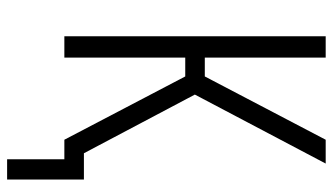

<svg xmlns="http://www.w3.org/2000/svg" viewBox="-218 -557 936 540"><g transform="rotate(90 250.0 -287.0)"><path d="M428 161V0H373L195 -340H142V0H82V-735H142V-395H195L373 -735H440L246 -367L411 -55H485V161Z"/></g></svg>

Font: Iosevka Light
Style: Regular
Weight: 300
Monospace: yes
Designer: Belleve Invis
Foundry: Belleve Invis
Version: Version 32.5.0; ttfautohint (v1.8.4)